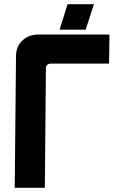

<svg xmlns="http://www.w3.org/2000/svg" viewBox="-20 -892 590 912"><path d="M50 0 56 -624Q56 -672 87 -700Q116 -728 164 -728H500L498 -590H225Q196 -590 198 -564L193 0ZM301 -872H426L387 -751H263Z"/></svg>

Font: Covid19
Style: Regular
Weight: 400
Designer: Peter Wiegel
Foundry: (c) CAT - Ing. Peter Wiegel.  for Rudolf Maass + Partner GmbH
Version: Version 001.000